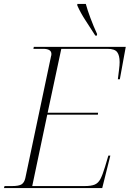

<svg xmlns="http://www.w3.org/2000/svg" viewBox="-30 -951 656 971"><path d="M-10 0 -7 -10H30Q66 -10 79.5 -19Q93 -28 98 -50L228 -666Q230 -671 230 -678Q230 -704 188 -704H139L141 -714H606L576 -550H566Q569 -576 572 -598.5Q575 -621 575 -637Q575 -671 562.5 -687.5Q550 -704 514 -704H280L211 -381H466L465 -371H209L133 -10H397Q431 -10 449 -17.5Q467 -25 478 -46Q489 -67 501 -107L518 -164H528L487 0ZM452 -771Q426 -812 402 -848.5Q378 -885 361 -923V-931H404Q412 -901 427.5 -859.5Q443 -818 461 -779L460 -771Z"/></svg>

Font: Noto Serif Display ExtraLight
Style: Italic
Weight: 200
Italic angle: -12°
Designer: Monotype Design Team
Foundry: Monotype Imaging Inc.
Version: Version 2.009